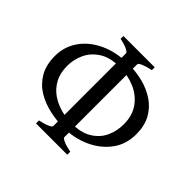

<svg xmlns="http://www.w3.org/2000/svg" viewBox="-150 -785 955 955"><g transform="rotate(45 327.5 -307.5)"><path d="M326 -82Q276 -82 226 -93Q176 -104 134.5 -129Q93 -154 67.5 -197Q42 -240 42 -305Q42 -369 78 -421Q114 -473 179.5 -503.5Q245 -534 333 -534Q385 -534 433 -521.5Q481 -509 520 -482.5Q559 -456 581.5 -414.5Q604 -373 604 -315Q604 -243 565 -191Q526 -139 462.5 -110.5Q399 -82 326 -82ZM213 0V-21Q246 -28 264.5 -36.5Q283 -45 283 -51V-564Q283 -570 265.5 -579Q248 -588 213 -595V-615H433V-595Q400 -588 380.5 -579.5Q361 -571 361 -564V-51Q361 -45 379 -36.5Q397 -28 433 -21V0ZM308 -493Q240 -493 198.5 -465.5Q157 -438 138.5 -397Q120 -356 120 -313Q120 -262 139.5 -226Q159 -190 191 -168Q223 -146 261 -135.5Q299 -125 337 -125Q403 -125 444.5 -150Q486 -175 505.5 -216Q525 -257 525 -306Q525 -367 495 -409Q465 -451 415.5 -472Q366 -493 308 -493Z"/></g></svg>

Font: ChillKai
Style: Regular
Weight: 400
Designer: ChillType
Foundry: 寒蝉字型
Version: Version 2.000